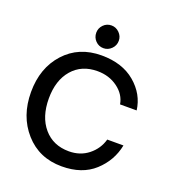

<svg xmlns="http://www.w3.org/2000/svg" viewBox="-130 -806 826 913"><g transform="rotate(20 283.0 -349.5)"><path d="M279 -590Q255 -590 238.5 -607Q222 -624 222 -648Q222 -671 238.5 -688Q255 -705 279 -705Q302 -705 319 -688Q336 -671 336 -648Q336 -624 319 -607Q302 -590 279 -590ZM284 6Q170 6 98.5 -74.5Q27 -155 27 -277Q27 -399 98 -477Q169 -555 284 -555Q389 -555 454 -500Q519 -445 529 -366H445Q437 -414 393.5 -446Q350 -478 291 -478Q211 -478 164 -423.5Q117 -369 117 -277Q117 -184 164.5 -128.5Q212 -73 292 -73Q349 -73 390 -105.5Q431 -138 445 -188H527Q511 -107 449 -50.5Q387 6 284 6Z"/></g></svg>

Font: Oakes Grotesk
Style: Regular
Weight: 400
Designer: Samuel Oakes
Foundry: Samuel Oakes
Version: Version 1.000;PS 001.000;hotconv 1.0.88;makeotf.lib2.5.64775